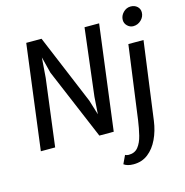

<svg xmlns="http://www.w3.org/2000/svg" viewBox="-144 -937 1271 1322"><g transform="rotate(-15 491.0 -275.5)"><path d="M51 0 147 -747H256L463.5 -250L496 -144.5L504.5 -267L562.5 -747H666.5L570.5 0H468L254.5 -506L225 -622.5L214 -479L153 0ZM645.5 252Q601.5 252 576.5 233.5L604.5 174Q608.5 177 616.5 178.8Q624.5 180.5 629.5 180.5Q673 180.5 697 150.5Q721 120.5 733 71.8Q745 23 753 -33.5L824 -557H932L857 -1.5Q847.5 68.5 820.2 126.2Q793 184 749.2 218Q705.5 252 645.5 252ZM889.5 -667Q866 -667 847.8 -684.5Q829.5 -702 829.5 -726.5Q829.5 -756.5 852.2 -779.8Q875 -803 905.5 -803Q933.5 -803 951.8 -786.5Q970 -770 970 -745Q970 -713.5 946 -690.2Q922 -667 889.5 -667Z"/></g></svg>

Font: Merriweather Sans Italic
Style: Regular
Weight: 400
Italic angle: -7.5°
Designer: Eben Sorkin
Foundry: Eben Sorkin
Version: Version 1.008; ttfautohint (v1.7.19-72a1) -l 8 -r 50 -G 200 